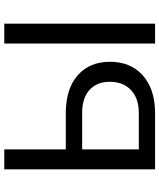

<svg xmlns="http://www.w3.org/2000/svg" viewBox="57 -808 751 905"><g transform="rotate(-90 432.5 -355.5)"><path d="M180.7 -420.9H357.4Q468.8 -419.4 531.2 -363.8Q593.8 -308.1 593.8 -212.4Q593.8 -116.2 530.8 -59.1Q467.8 -2 358.9 0H86.9V-710.9H180.7ZM180.7 -343.8V-76.7H352.1Q421.9 -76.7 460.7 -113.8Q499.5 -150.9 499.5 -213.4Q499.5 -273.4 462.2 -308.1Q424.8 -342.8 356 -343.8ZM773.4 0H679.7V-710.9H773.4Z"/></g></svg>

Font: Roboto
Style: Regular
Weight: 400
Designer: Google
Version: Version 2.001047; 2015